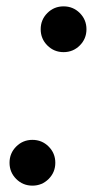

<svg xmlns="http://www.w3.org/2000/svg" viewBox="-20 -574 292 604"><path d="M108 -482Q108 -512 129 -533Q150 -554 180 -554Q210 -554 231 -533Q252 -512 252 -482Q252 -452 231 -431Q210 -410 180 -410Q150 -410 129 -431Q108 -452 108 -482ZM10 -62Q10 -92 31 -113Q52 -134 82 -134Q112 -134 133 -113Q154 -92 154 -62Q154 -32 133 -11Q112 10 82 10Q52 10 31 -11Q10 -32 10 -62Z"/></svg>

Font: Bodoni* 72 Medium
Style: Italic
Weight: 500
Italic angle: -13°
Version: Version 1.002; ttfautohint (v0.97) -l 8 -r 50 -G 200 -x 14 -